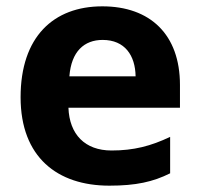

<svg xmlns="http://www.w3.org/2000/svg" viewBox="-20 -576 631 606"><path d="M303 -556C149 -556 45 -460 45 -269C45 -80 161 10 325 10C409 10 463 -2 517 -29V-144C456 -115 402 -101 332 -101C248 -101 199 -152 196 -236H548V-308C548 -467 454 -556 303 -556ZM304 -450C374 -450 407 -401 408 -335H199C205 -414 246 -450 304 -450Z"/></svg>

Font: Noto Traditional Nushu
Style: Bold
Weight: 700
Designer: LIU Zhao
Foundry: LiuZhao Studio
Version: Version 2.003